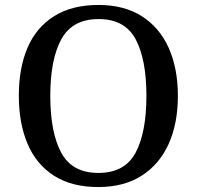

<svg xmlns="http://www.w3.org/2000/svg" viewBox="-20 -745 794 775"><path d="M377 10Q269 10 197.5 -36Q126 -82 91 -165Q56 -248 56 -359Q56 -470 91 -552Q126 -634 198 -679.5Q270 -725 378 -725Q481 -725 552.5 -679.5Q624 -634 661 -551.5Q698 -469 698 -358Q698 -247 661 -164.5Q624 -82 552 -36Q480 10 377 10ZM377 -47Q484 -47 527.5 -129Q571 -211 571 -358Q571 -505 527.5 -586.5Q484 -668 378 -668Q272 -668 227.5 -586.5Q183 -505 183 -358Q183 -211 227 -129Q271 -47 377 -47Z"/></svg>

Font: Noto Serif Sinhala Medium
Style: Regular
Weight: 500
Designer: Jelle Bosma - Monotype Design Team
Foundry: Monotype Imaging Inc.
Version: Version 2.007; ttfautohint (v1.8.4.7-5d5b)